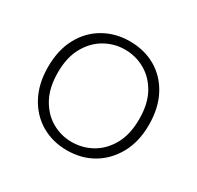

<svg xmlns="http://www.w3.org/2000/svg" viewBox="-120 -650 820 800"><g transform="rotate(30 290.5 -250.5)"><path d="M289 12Q220 12 165.5 -20Q111 -52 79.5 -111Q48 -170 48 -250Q48 -332 80 -391Q112 -450 167.5 -481.5Q223 -513 291 -513Q361 -513 415.5 -481.5Q470 -450 501.5 -391Q533 -332 533 -250Q533 -170 500.5 -111Q468 -52 413.5 -20Q359 12 289 12ZM289 -28Q341 -28 385.5 -53Q430 -78 458 -127.5Q486 -177 486 -251Q486 -325 458.5 -374Q431 -423 386.5 -448Q342 -473 291 -473Q240 -473 195.5 -448Q151 -423 123 -373.5Q95 -324 95 -251Q95 -177 122.5 -127.5Q150 -78 194 -53Q238 -28 289 -28Z"/></g></svg>

Font: DM Sans 17pt ExtraLight
Style: Regular
Weight: 250
Version: Version 4.004;gftools[0.9.30]